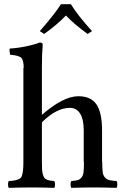

<svg xmlns="http://www.w3.org/2000/svg" viewBox="-20 -904 599 926"><path d="M182.1 -576.2V-350.1Q285.2 -439.9 357.9 -439.9Q418 -439.9 445.1 -400.6Q472.2 -361.3 472.2 -272.9V-122.1H473.1Q473.1 -90.3 475.3 -73.7Q477.5 -57.1 486.6 -47.6Q495.6 -38.1 506.6 -35.4Q517.6 -32.7 542 -30.8Q545.9 -26.4 545.9 -14.4Q545.9 -2.4 542 2Q477.5 0 429.2 0Q388.7 0 324.2 2Q320.3 -2.4 320.3 -14.4Q320.3 -26.4 324.2 -30.8Q345.7 -32.7 355.2 -35.4Q364.7 -38.1 372.8 -47.6Q380.9 -57.1 382.8 -73.7Q384.8 -90.3 384.8 -122.1H383.8V-276.9Q383.8 -328.1 366.5 -356Q349.1 -383.8 316.9 -383.8Q252 -383.8 182.1 -314V-122.1Q182.1 -101.1 182.9 -87.2Q183.6 -73.2 186.8 -63Q189.9 -52.7 193.1 -47.4Q196.3 -42 204.3 -38.3Q212.4 -34.7 219.7 -33.4Q227.1 -32.2 241.2 -30.8Q245.6 -26.4 245.6 -14.4Q245.6 -2.4 241.2 2Q176.8 0 138.2 0Q87.4 0 22.9 2Q18.6 -2.4 18.6 -14.4Q18.6 -26.4 22.9 -30.8Q43.5 -32.2 53.5 -34.4Q63.5 -36.6 73 -41.3Q82.5 -45.9 85.7 -56.2Q88.9 -66.4 90.8 -81.3Q92.8 -96.2 92.8 -122.1V-576.2H94.2Q94.2 -613.8 82.5 -625.2Q70.8 -636.7 28.8 -640.1Q27.3 -645 26.4 -654.5Q25.4 -664.1 26.9 -669.9Q64.9 -671.9 106.9 -680.7Q148.9 -689.5 171.9 -699.2Q178.2 -699.2 182.1 -696.5Q186 -693.8 186 -689.9Q182.1 -645.5 182.1 -576.2ZM171.9 -753.9Q245.1 -837.4 273.9 -883.8H321.8Q356 -828.1 423.8 -753.9L402.8 -740.2Q341.8 -783.7 297.9 -829.1Q255.9 -785.2 192.9 -740.2Z"/></svg>

Font: Common Serif News
Style: Regular
Weight: 450
Designer: Philipp H. Poll, Khaled Hosny
Foundry: Stefan Peev, Context Ltd.
Version: Version 1.026